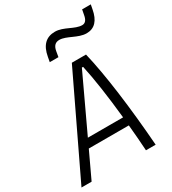

<svg xmlns="http://www.w3.org/2000/svg" viewBox="-239 -1063 1058 1180"><g transform="rotate(-30 290.0 -473.0)"><path d="M-15.6 0H56.2L143.1 -185.1H427.2C433.1 -125 438 -63 441.9 0H510.7C490.2 -273.4 457 -528.3 417 -693.8H316.4ZM171.4 -245.6 355 -637.2H363.8C385.3 -540.5 405.3 -402.3 421.4 -245.6ZM200.7 -764.6H262.2L269 -803.7C274.9 -837.9 291.5 -854 319.3 -854C370.6 -854 425.8 -804.7 486.3 -804.7C543 -804.7 577.6 -841.8 590.8 -915.5L596.7 -946.3H535.2L528.3 -910.6C522.9 -877.9 509.3 -861.8 487.8 -861.8C435.5 -861.8 382.3 -911.1 321.3 -911.1C258.3 -911.1 220.2 -874 207 -798.8Z"/></g></svg>

Font: Cascadia Code NF Light
Style: Italic
Weight: 300
Italic angle: -10°
Monospace: yes
Designer: Aaron Bell
Foundry: Saja Typeworks
Version: Version 2404.023